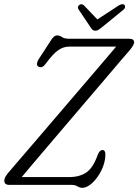

<svg xmlns="http://www.w3.org/2000/svg" viewBox="-20 -885 662 919"><path d="M323.5 0H25.5Q0.5 0 0.5 -20Q0.5 -30 5.8 -38.8Q11 -47.5 19.5 -58Q29 -69 56.8 -101.5Q84.5 -134 124.8 -180.8Q165 -227.5 212.2 -282.8Q259.5 -338 308 -394.8Q356.5 -451.5 401.2 -503.8Q446 -556 481 -597.2Q516 -638.5 536 -662H311.5Q283 -662 258 -644.2Q233 -626.5 199.5 -581Q182.5 -556.5 165 -565.5Q156.5 -570 157 -579.2Q157.5 -588.5 164 -600L221 -687.5Q237 -715.5 253.5 -715.5Q266 -715.5 277 -707.5Q288 -699.5 311.5 -699.5H598Q622.5 -699.5 622 -682Q622 -670 601 -645Q588.5 -631 559 -596.2Q529.5 -561.5 488.5 -513.2Q447.5 -465 400 -409.5Q352.5 -354 304.5 -297.5Q256.5 -241 212.8 -189.8Q169 -138.5 135.5 -98.8Q102 -59 84 -37.5H312Q360 -37.5 392.8 -59.2Q425.5 -81 448 -144.5Q457.5 -167 470 -167Q484.5 -167 484.5 -145.5Q484 -107.5 466 -70.8Q448 -34 422.5 -10Q397 14 373.5 14Q362 14 351 7Q340 0 323.5 0ZM468.5 -755Q459 -747.5 452 -742.8Q445 -738 437 -738Q428 -738 423 -742.5Q418 -747 413 -755L356 -840Q348 -853.5 360 -861.5Q371.5 -869.5 383 -858L446 -792L547 -858Q566.5 -870 576 -861.5Q579 -858 578.5 -851.2Q578 -844.5 571.5 -839Z"/></svg>

Font: Fraunces 144pt SuperSoft Light
Style: Italic
Weight: 300
Italic angle: -16°
Version: Version 1.000;[b76b70a41]